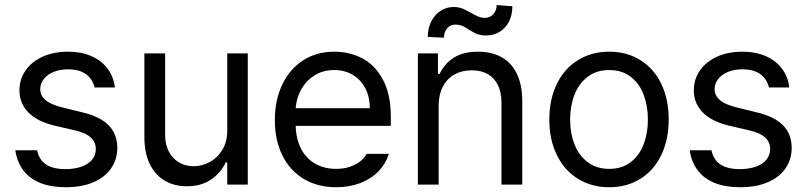

<svg xmlns="http://www.w3.org/2000/svg" viewBox="-20 -746 3262 776"><path d="M254.9 -465.8Q222.7 -465.8 197.3 -455.6Q171.9 -445.3 157.2 -426.8Q142.6 -408.2 142.6 -385.7Q142.6 -359.4 165 -340.8Q187.5 -322.3 233.4 -311.5L312.5 -292Q383.8 -275.4 418.9 -239.7Q454.1 -204.1 454.1 -148.4Q454.1 -102.5 429.7 -66.4Q405.3 -30.3 358.4 -9.8Q311.5 10.7 246.1 10.7Q186.5 10.7 143.6 -6.3Q100.6 -23.4 74.7 -57.1Q48.8 -90.8 42 -138.7H129.9Q137.7 -100.6 166 -81.5Q194.3 -62.5 244.1 -62.5Q281.2 -62.5 309.1 -72.3Q336.9 -82 352.1 -100.6Q367.2 -119.1 367.2 -143.6Q367.2 -171.9 346.2 -190.9Q325.2 -210 280.3 -219.7L200.2 -238.3Q130.9 -254.9 94.7 -291.5Q58.6 -328.1 58.6 -380.9Q58.6 -425.8 83.5 -461.4Q108.4 -497.1 152.8 -517.1Q197.3 -537.1 254.9 -537.1Q308.6 -537.1 349.6 -519Q390.6 -501 415 -468.3Q439.5 -435.5 444.3 -392.6H362.3Q353.5 -427.7 326.7 -446.8Q299.8 -465.8 254.9 -465.8Z M898.4 -530.3H981.4V0H898.4V-89.8H892.6Q872.1 -46.9 832.5 -20Q793 6.8 735.4 6.8Q684.6 6.8 646 -15.6Q607.4 -38.1 585.4 -83Q563.5 -127.9 563.5 -193.4V-530.3H647.5V-199.2Q647.5 -162.1 662.1 -133.8Q676.8 -105.5 703.1 -89.8Q729.5 -74.2 762.7 -74.2Q794.9 -74.2 826.2 -90.3Q857.4 -106.4 877.9 -139.2Q898.4 -171.9 898.4 -217.8Z M1090.8 -260.7Q1090.8 -341.8 1121.1 -404.8Q1151.4 -467.8 1205.6 -502.4Q1259.8 -537.1 1331.1 -537.1Q1391.6 -537.1 1443.4 -510.7Q1495.1 -484.4 1527.3 -424.8Q1559.6 -365.2 1559.6 -272.5V-237.3H1149.4V-308.6H1474.6Q1474.6 -353.5 1457 -388.2Q1439.5 -422.9 1406.7 -442.9Q1374 -462.9 1331.1 -462.9Q1284.2 -462.9 1249 -439.9Q1213.9 -417 1194.3 -378.4Q1174.8 -339.8 1174.8 -295.9V-248Q1174.8 -189.5 1195.3 -147.9Q1215.8 -106.4 1252.9 -85Q1290 -63.5 1338.9 -63.5Q1369.1 -63.5 1393.6 -71.8Q1418 -80.1 1435.1 -93.3Q1452.1 -106.4 1461.9 -124H1551.8Q1539.1 -84 1509.8 -53.7Q1480.5 -23.4 1436.5 -6.3Q1392.6 10.7 1338.9 10.7Q1263.7 10.7 1207.5 -22.9Q1151.4 -56.6 1121.1 -118.2Q1090.8 -179.7 1090.8 -260.7Z M1752.9 0H1668.9V-530.3H1750V-447.3H1756.8Q1777.3 -490.2 1815.4 -513.7Q1853.5 -537.1 1912.1 -537.1Q1966.8 -537.1 2006.8 -515.1Q2046.9 -493.2 2068.8 -448.2Q2090.8 -403.3 2090.8 -336.9V0H2006.8V-331.1Q2006.8 -372.1 1992.7 -401.4Q1978.5 -430.7 1951.7 -446.3Q1924.8 -461.9 1886.7 -461.9Q1847.7 -461.9 1817.4 -445.3Q1787.1 -428.7 1770 -396Q1752.9 -363.3 1752.9 -318.4ZM1814.5 -717.8Q1827.1 -717.8 1838.4 -714.8Q1849.6 -711.9 1860.4 -706.5Q1871.1 -701.2 1880.9 -695.3Q1898.4 -685.5 1911.6 -679.7Q1924.8 -673.8 1940.4 -673.8Q1960.9 -673.8 1974.1 -689Q1987.3 -704.1 1987.3 -725.6L2050.8 -720.7Q2050.8 -685.5 2037.1 -658.7Q2023.4 -631.8 1999 -617.2Q1974.6 -602.5 1944.3 -602.5Q1928.7 -602.5 1916.5 -606Q1904.3 -609.4 1895.5 -614.3Q1886.7 -619.1 1875 -626Q1860.4 -636.7 1848.1 -641.6Q1835.9 -646.5 1819.3 -646.5Q1799.8 -646.5 1787.1 -631.3Q1774.4 -616.2 1774.4 -593.8L1709 -596.7Q1709 -631.8 1723.1 -659.7Q1737.3 -687.5 1761.2 -702.6Q1785.2 -717.8 1814.5 -717.8Z M2200.2 -262.7Q2200.2 -344.7 2230.5 -406.7Q2260.7 -468.8 2315.9 -502.9Q2371.1 -537.1 2442.4 -537.1Q2513.7 -537.1 2568.4 -502.9Q2623 -468.8 2652.8 -406.7Q2682.6 -344.7 2682.6 -262.7Q2682.6 -181.6 2652.8 -119.6Q2623 -57.6 2568.4 -23.4Q2513.7 10.7 2442.4 10.7Q2371.1 10.7 2315.9 -23.4Q2260.7 -57.6 2230.5 -119.6Q2200.2 -181.6 2200.2 -262.7ZM2598.6 -262.7Q2598.6 -317.4 2581.5 -362.8Q2564.5 -408.2 2529.3 -435.5Q2494.1 -462.9 2442.4 -462.9Q2390.6 -462.9 2355 -435.5Q2319.3 -408.2 2301.8 -362.8Q2284.2 -317.4 2284.2 -262.7Q2284.2 -208 2301.8 -163.1Q2319.3 -118.2 2355 -90.8Q2390.6 -63.5 2442.4 -63.5Q2494.1 -63.5 2529.3 -90.8Q2564.5 -118.2 2581.5 -163.1Q2598.6 -208 2598.6 -262.7Z M2980.5 -465.8Q2948.2 -465.8 2922.9 -455.6Q2897.5 -445.3 2882.8 -426.8Q2868.2 -408.2 2868.2 -385.7Q2868.2 -359.4 2890.6 -340.8Q2913.1 -322.3 2959 -311.5L3038.1 -292Q3109.4 -275.4 3144.5 -239.7Q3179.7 -204.1 3179.7 -148.4Q3179.7 -102.5 3155.3 -66.4Q3130.9 -30.3 3084 -9.8Q3037.1 10.7 2971.7 10.7Q2912.1 10.7 2869.1 -6.3Q2826.2 -23.4 2800.3 -57.1Q2774.4 -90.8 2767.6 -138.7H2855.5Q2863.3 -100.6 2891.6 -81.5Q2919.9 -62.5 2969.7 -62.5Q3006.8 -62.5 3034.7 -72.3Q3062.5 -82 3077.6 -100.6Q3092.8 -119.1 3092.8 -143.6Q3092.8 -171.9 3071.8 -190.9Q3050.8 -210 3005.9 -219.7L2925.8 -238.3Q2856.4 -254.9 2820.3 -291.5Q2784.2 -328.1 2784.2 -380.9Q2784.2 -425.8 2809.1 -461.4Q2834 -497.1 2878.4 -517.1Q2922.9 -537.1 2980.5 -537.1Q3034.2 -537.1 3075.2 -519Q3116.2 -501 3140.6 -468.3Q3165 -435.5 3169.9 -392.6H3087.9Q3079.1 -427.7 3052.2 -446.8Q3025.4 -465.8 2980.5 -465.8Z"/></svg>

Font: Pretendard GOV Variable
Style: Regular
Weight: 400
Designer: Base glyphs from Inter by Rasmus Andersson; Hangul glyphs from Noto Sans CJK(Source Han Sans) by Jang Soo-young and Kang
Foundry: Kil Hyung-jin
Version: Version 1.307;Glyphs 3.2 (3192)